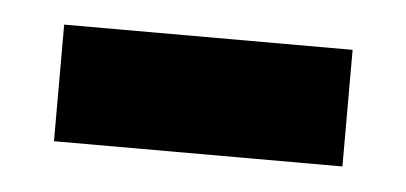

<svg xmlns="http://www.w3.org/2000/svg" viewBox="-26 -359 395 187"><g transform="rotate(5 171.5 -266.0)"><path d="M31 -209V-323H313V-209Z"/></g></svg>

Font: Bricolage Grotesque 18pt SemiBold
Style: Regular
Weight: 600
Version: Version 1.001;gftools[0.9.33.dev8+g029e19f]